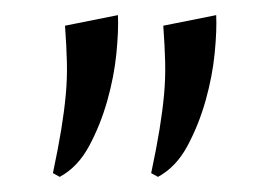

<svg xmlns="http://www.w3.org/2000/svg" viewBox="-20 -734 355 254"><path d="M50 -505Q57 -538 61 -562.5Q65 -587 67 -608.5Q69 -630 68.5 -651.5Q68 -673 66 -700L136 -714Q137 -694 134 -663.5Q131 -633 122 -601Q113 -569 98 -541Q83 -513 59 -500ZM180 -505Q187 -538 191 -562.5Q195 -587 197 -608.5Q199 -630 198.5 -651.5Q198 -673 196 -700L266 -714Q267 -694 264 -663.5Q261 -633 252 -601Q243 -569 228 -541Q213 -513 189 -500Z"/></svg>

Font: Constantine
Style: Regular
Weight: 400
Designer: Dukom Design
Version: Version 1.001;PS 001.001;hotconv 1.0.56;makeotf.lib2.0.21325